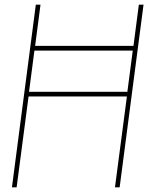

<svg xmlns="http://www.w3.org/2000/svg" viewBox="-20 -800 660 820"><path d="M491 0H471L522 -388H102L51 0H31L133 -780H153L130 -604H550L573 -780H593ZM524 -408 547 -584H127L104 -408Z"/></svg>

Font: Tanohe Sans Thin
Style: Italic
Weight: 100
Designer: Village Type and Design LLC & Cristiano Sobral
Foundry: Cooper Hewitt Smithsonian Design Museum
Version: Version 1.00;September 29, 2021;FontCreator 13.0.0.2655 64-b